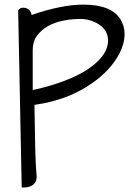

<svg xmlns="http://www.w3.org/2000/svg" viewBox="-20 -458 597 851"><path d="M120.1 -391.6Q252.9 -437.5 349.6 -437.5Q472.7 -437.5 513.7 -373Q532.2 -342.8 532.2 -307.6Q532.2 -258.8 501.5 -207Q470.7 -155.3 419.9 -113.3Q301.8 -16.6 132.8 6.8Q132.8 17.6 133.3 41.5Q133.8 65.4 134.3 94.7Q134.8 124 135.3 157.2Q135.7 190.4 136.7 220.7Q139.6 295.9 141.1 306.6Q142.6 317.4 142.6 324.2Q142.6 348.6 127 360.8Q111.3 373 85.9 373Q81.1 373 76.2 373L60.5 -412.1Q69.3 -424.8 84 -423.8Q98.6 -422.9 107.4 -416Q116.2 -409.2 120.1 -391.6ZM405.3 -357.4Q373 -374 336.4 -374Q299.8 -374 263.7 -367.2Q181.6 -351.6 142.6 -297.9Q125 -272.5 125 -235.4Q125 -231.4 125 -227.5V-58.6Q326.2 -103.5 410.2 -183.6Q459 -229.5 459 -278.3Q459 -330.1 405.3 -357.4Z"/></svg>

Font: Architects Daughter
Style: Regular
Weight: 400
Designer: Kimberly Geswein
Foundry: Kimberly Geswein
Version: Version 1.003 2010